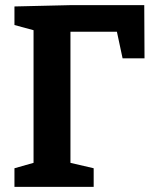

<svg xmlns="http://www.w3.org/2000/svg" viewBox="-20 -724 602 744"><path d="M36 0V-72L110 -93V-607L36 -627V-699L250 -704H539L540 -498H455L433 -601H253V-93L343 -72V0Z"/></svg>

Font: Bitter
Style: Bold
Weight: 700
Designer: Sol Matas, and Bitter project Authors
Foundry: Sol Matas
Version: Version 2.001